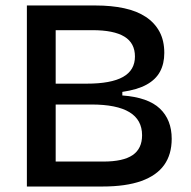

<svg xmlns="http://www.w3.org/2000/svg" viewBox="-20 -680 696 700"><path d="M78 0V-660H329Q386 -660 432.5 -650Q479 -640 511.5 -618.5Q544 -597 561.5 -564.5Q579 -532 579 -487Q579 -448 563.5 -419Q548 -390 514.5 -371.5Q481 -353 426 -345V-332Q520 -325 563 -284Q606 -243 606 -174Q606 -117 578.5 -78.5Q551 -40 495 -20Q439 0 353 0ZM183 -91H357Q429 -91 463.5 -114.5Q498 -138 498 -187Q498 -243 452 -271Q406 -299 313 -299H183ZM183 -375H296Q385 -375 428.5 -399.5Q472 -424 472 -474Q472 -523 433.5 -546.5Q395 -570 317 -570H183Z"/></svg>

Font: Bricolage Grotesque 24pt Medium
Style: Regular
Weight: 500
Designer: Mathieu Triay
Foundry: Atelier Triay
Version: Version 1.001;gftools[0.9.33.dev8+g029e19f]